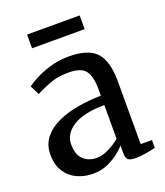

<svg xmlns="http://www.w3.org/2000/svg" viewBox="-136 -818 792 921"><g transform="rotate(-20 260.0 -358.0)"><path d="M18.5 -145.5Q18.5 -195.5 46 -230.2Q73.5 -265 119.8 -286.5Q166 -308 224 -318Q282 -328 343 -329V-361.5Q343 -426 321 -456.2Q299 -486.5 233.5 -486.5Q176.5 -486.5 133.5 -469Q90.5 -451.5 65.5 -438.5L42 -485.5Q53.5 -495.5 86 -513Q118.5 -530.5 164 -544.5Q209.5 -558.5 260.5 -558.5Q362 -558.5 402.5 -513.5Q443 -468.5 443 -365.5V-45.5L500.5 -45V-5.5Q484 -1 454 4.2Q424 9.5 398.5 9.5Q372 9.5 360.8 1.5Q349.5 -6.5 349.5 -35.5V-71.5Q337.5 -58 313.8 -38.8Q290 -19.5 256.2 -4.5Q222.5 10.5 181 10.5Q138 10.5 100.8 -6.5Q63.5 -23.5 41 -58.2Q18.5 -93 18.5 -145.5ZM223.5 -55Q251.5 -55 284.5 -71.2Q317.5 -87.5 343 -109V-281Q236 -280 182.5 -245.8Q129 -211.5 129 -157.5Q129 -104.5 156 -79.8Q183 -55 223.5 -55ZM379 -725.5V-655.5H110.5V-725.5Z"/></g></svg>

Font: Merriweather Text
Style: Regular
Weight: 400
Designer: Eben Sorkin
Foundry: Eben Sorkin
Version: Version 2.100; ttfautohint (v1.7.19-72a1) -l 8 -r 50 -G 200 